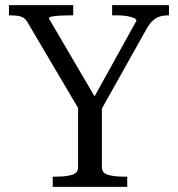

<svg xmlns="http://www.w3.org/2000/svg" viewBox="-20 -730 695 750"><path d="M285 -328 297 -288 88 -642Q80 -656 70 -661.5Q60 -667 47 -668.5Q34 -670 20 -670H15V-710H266V-670H250Q233 -670 214.5 -669Q196 -668 183.5 -665.5Q171 -663 171 -658L362 -332L338 -333L513 -649Q513 -655 503.5 -659.5Q494 -664 477 -667Q460 -670 439 -670H418V-710H640V-670H635Q619 -670 604.5 -665.5Q590 -661 577.5 -650Q565 -639 553 -618L368 -288L378 -328V-76Q378 -54 402.5 -47Q427 -40 461 -40H477V0H186V-40H202Q237 -40 261 -47Q285 -54 285 -76Z"/></svg>

Font: Roboto Serif 72pt
Style: Regular
Weight: 400
Designer: Greg Gazdowicz
Foundry: Commercial Type
Version: Version 1.008